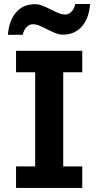

<svg xmlns="http://www.w3.org/2000/svg" viewBox="-20 -926 481 946"><path d="M385.3 0H59.1V-106H153.3V-569.8H59.1V-675.8H385.3V-569.8H291.5V-106H385.3ZM91.8 -754.4H19Q24.4 -825.2 59.3 -865.2Q94.2 -905.3 151.9 -905.3Q171.9 -905.3 191.2 -897.2Q210.4 -889.2 229.2 -879.6Q248 -870.1 266.1 -862.3Q284.2 -854.5 301.8 -854.5Q316.9 -854.5 330.8 -867.2Q344.7 -879.9 351.1 -906.2H423.8Q418.5 -835.4 383.1 -795.4Q347.7 -755.4 291 -755.4Q271 -755.4 251.7 -763.4Q232.4 -771.5 213.6 -781Q194.8 -790.5 176.8 -798.6Q158.7 -806.6 141.1 -806.6Q126 -806.6 112.1 -793.7Q98.1 -780.8 91.8 -754.4Z"/></svg>

Font: Cadman
Style: Bold
Weight: 700
Designer: Paul James MIller
Foundry: High-Logic / Made with FontCreator
Version: Version 2.114;March 28, 2021;FontCreator 13.0.0.2683 64-bit